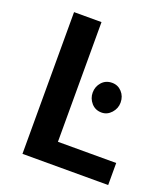

<svg xmlns="http://www.w3.org/2000/svg" viewBox="-119 -716 703 802"><g transform="rotate(20 232.0 -315.0)"><path d="M73 -630H195V-98H454V0H73ZM261 -341Q261 -368 278.5 -387.5Q296 -407 324 -407Q350 -407 367.5 -388Q385 -369 385 -341Q385 -315 367 -295Q349 -275 324 -275Q296 -275 278.5 -295Q261 -315 261 -341Z"/></g></svg>

Font: Mukta Mahee SemiBold
Style: Regular
Weight: 600
Designer: Shuchita Grover, Noopur Datye, Girish Dalvi, Yashodeep Gholap
Foundry: Ek Type
Version: Version 2.538;PS 1.000;hotconv 16.6.51;makeotf.lib2.5.65220;